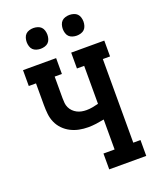

<svg xmlns="http://www.w3.org/2000/svg" viewBox="-170 -1051 940 1150"><g transform="rotate(-20 300.0 -475.5)"><path d="M323 0V-101H394V-292Q369 -287 343 -283.5Q317 -280 291 -280Q263 -280 235 -285.5Q207 -291 181.5 -304Q156 -317 136 -337.5Q116 -358 104.5 -384Q93 -410 90 -438.5Q87 -467 87 -496V-634H41V-735H252V-634H206V-496Q206 -480 207.5 -465Q209 -450 215.5 -436Q222 -422 233 -411Q244 -400 257.5 -393Q271 -386 286 -383Q301 -380 317 -380Q336 -380 355.5 -383.5Q375 -387 394 -392V-634H348V-735H559V-634H513V-101H559V0ZM415 -819Q402 -819 388.5 -823Q375 -827 366 -836Q357 -845 353 -858.5Q349 -872 349 -885Q349 -898 353 -911.5Q357 -925 366 -934Q375 -943 388.5 -947Q402 -951 415 -951Q428 -951 441.5 -947Q455 -943 464 -934Q473 -925 477 -911.5Q481 -898 481 -885Q481 -872 477 -858.5Q473 -845 464 -836Q455 -827 441.5 -823Q428 -819 415 -819ZM185 -819Q172 -819 158.5 -823Q145 -827 136 -836Q127 -845 123 -858.5Q119 -872 119 -885Q119 -898 123 -911.5Q127 -925 136 -934Q145 -943 158.5 -947Q172 -951 185 -951Q198 -951 211.5 -947Q225 -943 234 -934Q243 -925 247 -911.5Q251 -898 251 -885Q251 -872 247 -858.5Q243 -845 234 -836Q225 -827 211.5 -823Q198 -819 185 -819Z"/></g></svg>

Font: Iosevka Etoile
Style: Bold
Weight: 700
Designer: Belleve Invis
Foundry: Belleve Invis
Version: Version 28.1.0; ttfautohint (v1.8.4)